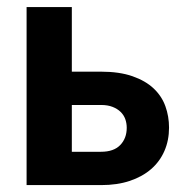

<svg xmlns="http://www.w3.org/2000/svg" viewBox="-20 -536 528 556"><path d="M272.5 -96.5Q309.5 -96.5 328.2 -116Q347 -135.5 347 -166Q347 -179 342.8 -191Q338.5 -203 329.2 -212Q320 -221 306 -226.5Q292 -232 272.5 -232H188V-96.5ZM272 -328.5Q326 -328.5 363.8 -315.2Q401.5 -302 425 -279.8Q448.5 -257.5 459 -228.2Q469.5 -199 469.5 -166.5Q469.5 -129.5 456.2 -99Q443 -68.5 417.8 -46.5Q392.5 -24.5 356 -12.2Q319.5 0 273 0H57V-515.5H188V-328.5Z"/></svg>

Font: Lato 2
Style: Regular
Weight: 800
Designer: Lukasz Dziedzic with Adam Twardoch and Botio Nikoltchev
Foundry: tyPoland Lukasz Dziedzic
Version: Version 2.015; 2015-08-06; http://www.latofonts.com/